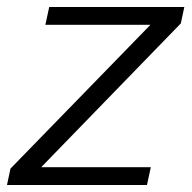

<svg xmlns="http://www.w3.org/2000/svg" viewBox="-22 -530 549 550"><path d="M-2 0 8 -47 409 -459H108L119 -510H506L496 -463L96 -51H410L399 0Z"/></svg>

Font: Saira Light
Style: Italic
Weight: 300
Italic angle: -12°
Designer: Hector Gatti with collaboration of the Omnibus-Type team
Foundry: Omnibus-Type
Version: Version 1.100; ttfautohint (v1.8.3)